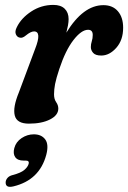

<svg xmlns="http://www.w3.org/2000/svg" viewBox="-20 -482 510 764"><path d="M60.5 -332Q49 -333 43.5 -344.8Q38 -356.5 47 -374Q64.5 -410 104.2 -436.2Q144 -462.5 192.5 -462.5Q222 -462.5 237.5 -447.2Q253 -432 253 -406Q253 -394.5 250.5 -381Q248 -367.5 244 -352Q311 -461.5 391.5 -461.5Q428.5 -461.5 449.2 -437.2Q470 -413 470 -371.5Q470 -322.5 442.8 -291.8Q415.5 -261 383 -261Q360 -261 350.8 -271.5Q341.5 -282 341.5 -294.5Q341.5 -306.5 345.2 -317.8Q349 -329 349 -343Q349 -363.5 330.5 -363.5Q304 -363.5 272.2 -322.5Q240.5 -281.5 216 -207.5Q203.5 -170 199.2 -147.8Q195 -125.5 195 -107Q195 -87.5 203.5 -75.5Q212 -63.5 212 -50Q212 -23.5 179.2 -6.8Q146.5 10 95 10Q47 10 38.8 -22.2Q30.5 -54.5 55 -114L120 -288Q147 -357 115.5 -357Q102.5 -357 83 -341Q70 -330 60.5 -332ZM74 157Q50 157 40.5 143.2Q31 129.5 37 107Q43.5 82.5 66 67.5Q88.5 52.5 114.5 52.5Q145 52.5 160 72.8Q175 93 164 134.5Q137 234.5 34 259.5Q1.5 267.5 2.5 243Q3 234 9.8 226Q16.5 218 30.5 214.5Q63 206 76.8 194.2Q90.5 182.5 94 170Q97.5 157 82.5 157Z"/></svg>

Font: Fraunces 72pt S100 SemiBold
Style: Italic
Weight: 600
Italic angle: -16°
Version: Version 1.000; ttfautohint (v1.8.3)